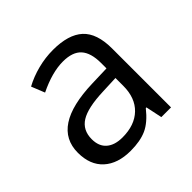

<svg xmlns="http://www.w3.org/2000/svg" viewBox="-143 -688 841 841"><g transform="rotate(-45 278.0 -267.0)"><path d="M415 0 398.9 -76.2H395Q355 -25.9 315.2 -8.1Q275.4 9.8 215.8 9.8Q136.2 9.8 91.1 -31.2Q45.9 -72.3 45.9 -147.9Q45.9 -310.1 305.2 -317.9L396 -320.8V-354Q396 -417 368.9 -447Q341.8 -477.1 282.2 -477.1Q215.3 -477.1 130.9 -436L106 -498Q145.5 -519.5 192.6 -531.7Q239.7 -543.9 287.1 -543.9Q382.8 -543.9 429 -501.5Q475.1 -459 475.1 -365.2V0ZM231.9 -57.1Q307.6 -57.1 350.8 -98.6Q394 -140.1 394 -214.8V-263.2L313 -259.8Q216.3 -256.3 173.6 -229.7Q130.9 -203.1 130.9 -147Q130.9 -103 157.5 -80.1Q184.1 -57.1 231.9 -57.1Z"/></g></svg>

Font: f08361285
Style: Regular
Weight: 400
Foundry: Ascender Corporation
Version: Version 1.10